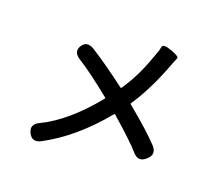

<svg xmlns="http://www.w3.org/2000/svg" viewBox="-130 -926 1259 1130"><g transform="rotate(20 500.0 -361.0)"><path d="M230 20Q177 49 152 -1Q127 -50 182 -76Q337 -150 493 -342Q496 -346 492 -349Q356 -459 277 -508Q226 -539 253 -583Q281 -626 331 -594Q428 -533 557 -435Q561 -432 564 -436Q632 -536 676 -661Q686 -690 697 -718Q698 -722 702 -742.5Q706 -763 763 -743Q819 -723 812 -709.5Q805 -696 788 -650Q724 -483 648 -371Q644 -366 649 -362Q791 -245 851 -180Q892 -136 847 -97Q803 -57 764 -103Q715 -159 582 -275Q578 -278 575 -274Q414 -78 230 20Z"/></g></svg>

Font: Resource Han Rounded KR Medium
Style: Regular
Weight: 500
Designer: Cyano Hao (round all glyphs); Ryoko NISHIZUKA 西塚涼子 (kana, bopomofo & ideographs); Paul D. Hunt (Latin, Greek & Cyrillic)
Foundry: Cyano Hao
Version: 0.990